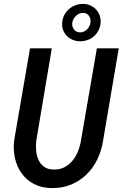

<svg xmlns="http://www.w3.org/2000/svg" viewBox="-20 -960 632 990"><path d="M592.3 -710.9 511.7 -235.8Q503.9 -183.6 481.9 -138.4Q460 -93.3 425.5 -59.8Q391.1 -26.4 345.5 -7.8Q299.8 10.7 244.6 9.8Q193.4 8.8 155 -11.5Q116.7 -31.7 92.3 -65.2Q67.9 -98.6 57.6 -142.3Q47.4 -186 52.7 -234.4L134.8 -710.9H247.1L167 -234.4Q164.1 -210 166.3 -184.1Q168.5 -158.2 178 -136.7Q187.5 -115.2 206.1 -101.1Q224.6 -86.9 254.4 -85.9Q286.6 -84.5 311.3 -97.2Q335.9 -109.9 353.5 -131.1Q371.1 -152.3 382.1 -179.7Q393.1 -207 397.5 -235.4L479.5 -710.9ZM300.3 -838.9Q300.8 -860.4 309.8 -878.9Q318.8 -897.5 333.5 -911.1Q348.1 -924.8 367.4 -932.4Q386.7 -939.9 408.2 -939.9Q427.7 -939.9 444.6 -932.6Q461.4 -925.3 473.6 -912.8Q485.8 -900.4 492.7 -883.3Q499.5 -866.2 499 -846.7Q498.5 -825.2 489.7 -806.9Q481 -788.6 466.8 -775.1Q452.6 -761.7 433.6 -754.4Q414.6 -747.1 393.6 -747.1Q374 -747.1 356.7 -753.9Q339.4 -760.7 326.7 -772.9Q314 -785.2 306.6 -802Q299.3 -818.8 300.3 -838.9ZM352.5 -840.3Q351.6 -831.1 354 -822.5Q356.4 -814 362.1 -807.4Q367.7 -800.8 375.5 -796.9Q383.3 -793 393.1 -793Q403.8 -793 413.1 -797.4Q422.4 -801.8 429.4 -809.1Q436.5 -816.4 440.9 -825.7Q445.3 -835 446.8 -845.2Q447.8 -854.5 445.6 -863Q443.4 -871.6 438.5 -878.4Q433.6 -885.3 426 -889.4Q418.5 -893.6 408.2 -893.6Q397.5 -893.6 387.9 -889.2Q378.4 -884.8 370.8 -877.4Q363.3 -870.1 358.4 -860.4Q353.5 -850.6 352.5 -840.3Z"/></svg>

Font: Roboto Mono Medium
Style: Italic
Weight: 500
Designer: Google
Version: Version 2.000985; 2015; ttfautohint (v1.3)